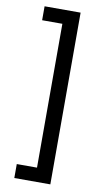

<svg xmlns="http://www.w3.org/2000/svg" viewBox="-99 -816 542 1000"><g transform="rotate(10 171.5 -316.0)"><path d="M52.7 138.7V64.9H159.7V-695.8H52.7V-769.5H243.2V138.7Z"/></g></svg>

Font: Inter 20pt
Style: Regular
Weight: 400
Version: Version 4.001;git-66647c0bb